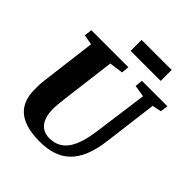

<svg xmlns="http://www.w3.org/2000/svg" viewBox="-252 -1094 1260 1260"><g transform="rotate(45 378.5 -463.5)"><path d="M62.5 -209C62.5 -87.4 121.1 9.8 327.1 9.8C506.8 9.8 609.9 -76.2 639.2 -306.2L686.5 -680.7L749.5 -693.8L756.8 -747.1H520.5L515.1 -693.8L597.2 -680.7L546.4 -305.7C525.4 -151.9 477.5 -50.8 357.4 -50.8C274.4 -50.8 237.8 -113.3 237.8 -206.1C237.8 -229 241.7 -264.6 246.1 -304.2L293.5 -680.7L389.6 -693.8L394.5 -747.1H50.8L44.4 -693.4L114.7 -680.7L65.9 -289.6C62.5 -260.7 62.5 -234.4 62.5 -209ZM329.1 -833.5H607.9V-935.5H329.1Z"/></g></svg>

Font: Merriweather
Style: Heavy Italic
Weight: 900
Italic angle: -7.5°
Designer: Eben Sorkin
Foundry: Eben Sorkin
Version: Version 1.001